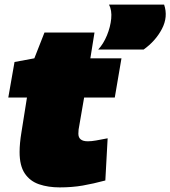

<svg xmlns="http://www.w3.org/2000/svg" viewBox="-20 -803 739 833"><path d="M447 -203 437 -20Q385 -6 339 2Q293 10 239 10Q189 10 149.5 -3.5Q110 -17 87.5 -50.5Q65 -84 65 -143Q65 -181 73 -229L97 -380H16L43 -534L129 -550L173 -662H390L372 -550H507L478 -380H345L321 -241Q320 -232 320 -223Q320 -190 361 -190Q377 -190 396.5 -193.5Q416 -197 447 -203ZM406 -588Q429 -613 444 -649.5Q459 -686 462.5 -722Q466 -758 453 -783H692Q710 -730 682.5 -677.5Q655 -625 603 -588Z"/></svg>

Font: Georama Expanded Black
Style: Italic
Weight: 900
Width: 7
Italic angle: -9°
Designer: Jean-Baptiste Levee
Foundry: Production Type
Version: Version 1.000